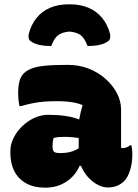

<svg xmlns="http://www.w3.org/2000/svg" viewBox="-20 -858 640 888"><path d="M540 -351Q540 -337 540 -322.5Q540 -308 540 -293Q540 -278 540 -263.5Q540 -249 540 -234Q540 -219 540 -204Q540 -189 540 -174Q541 -174 544 -173.5Q547 -173 549 -173Q557 -173 566 -176.5Q575 -180 581 -186H587Q589 -180 590.5 -169Q592 -158 592 -144Q592 -103 581.5 -70.5Q571 -38 556 -22Q539 -5 520 2Q501 9 480 9Q455 9 431 -4Q407 -17 387 -39Q367 -61 355.5 -89.5Q344 -118 344 -148Q344 -181 344 -212.5Q344 -244 344 -277Q344 -291 346.5 -306.5Q349 -322 353 -338.5Q357 -355 362 -372Q345 -379 325.5 -383Q306 -387 285.5 -388.5Q265 -390 242 -390Q212 -390 185 -388Q158 -386 131 -380.5Q104 -375 76 -367H70Q67 -382 65.5 -397.5Q64 -413 64 -430Q64 -458 69.5 -480.5Q75 -503 90 -519Q105 -533 127 -541.5Q149 -550 188 -554Q227 -558 293 -558Q346 -558 390.5 -540.5Q435 -523 468.5 -493Q502 -463 521 -426.5Q540 -390 540 -351ZM223 -180Q223 -162 230 -156Q237 -150 259 -150Q280 -150 298 -153.5Q316 -157 333.5 -166Q351 -175 370 -189L377 -91H348Q337 -64 315 -41Q293 -18 261.5 -4Q230 10 189 10Q138 10 102 -9.5Q66 -29 47 -65Q28 -101 28 -151V-160Q28 -190 42.5 -219.5Q57 -249 82 -273.5Q107 -298 138.5 -312.5Q170 -327 203 -327Q246 -327 280.5 -322Q315 -317 341 -307.5Q367 -298 383 -285Q392 -279 397.5 -268Q403 -257 405.5 -241.5Q408 -226 408 -205Q386 -213 363 -217Q340 -221 318 -223Q296 -225 277 -225Q263 -225 251 -224Q239 -223 228 -220Q225 -210 224 -201Q223 -192 223 -182ZM301 -712Q267 -709 248.5 -695Q230 -681 217 -645Q188 -645 164 -650Q140 -655 124 -666Q115 -671 113 -680.5Q111 -690 113 -701Q124 -744 149 -775Q174 -806 211.5 -822Q249 -838 297 -838H305Q352 -838 389.5 -822Q427 -806 452.5 -775Q478 -744 489 -701Q491 -690 489 -680.5Q487 -671 478 -666Q462 -655 438 -650Q414 -645 385 -645Q372 -681 353.5 -695Q335 -709 301 -712Z"/></svg>

Font: Recursive Monospace Casual Black
Style: Regular
Weight: 900
Version: Version 1.047